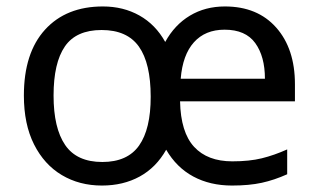

<svg xmlns="http://www.w3.org/2000/svg" viewBox="-20 -565 986 595"><path d="M677 -545Q778 -545 836 -479.5Q894 -414 894 -304V-251H538Q540 -155 581.5 -110Q623 -65 700 -65Q753 -65 791.5 -74.5Q830 -84 870 -102V-25Q830 -7 791 1.5Q752 10 699 10Q631 10 579 -18Q527 -46 495 -101Q464 -46 413 -18Q362 10 296 10Q226 10 171.5 -22.5Q117 -55 85.5 -117.5Q54 -180 54 -269Q54 -401 119.5 -473Q185 -545 299 -545Q362 -545 412 -517Q462 -489 492 -435Q521 -488 568.5 -516.5Q616 -545 677 -545ZM676 -473Q616 -473 581 -434Q546 -395 540 -321H801Q801 -390 771 -431.5Q741 -473 676 -473ZM295 -472Q216 -472 181 -421Q146 -370 146 -269Q146 -168 182 -115.5Q218 -63 297 -63Q375 -63 411 -114Q447 -165 447 -265Q447 -369 410.5 -420.5Q374 -472 295 -472Z"/></svg>

Font: Noto Sans IKEA
Style: Regular
Weight: 400
Designer: Monotype Design Team
Foundry: Monotype Imaging Inc.
Version: Version 2.001